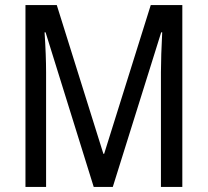

<svg xmlns="http://www.w3.org/2000/svg" viewBox="-20 -734 815 754"><path d="M348 0H423L613 -607H617C614 -548 612 -492 612 -451V0H696V-714H572L389 -130H386L203 -714H80V0H161V-451C161 -492 159 -548 155 -607H159Z"/></svg>

Font: Noto Sans Kannada Condensed
Style: Regular
Weight: 400
Width: 3
Designer: Jelle Bosma - Monotype Design Team
Foundry: Monotype Imaging Inc.
Version: Version 2.005